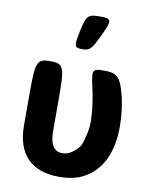

<svg xmlns="http://www.w3.org/2000/svg" viewBox="-88 -844 720 919"><g transform="rotate(10 272.5 -385.0)"><path d="M263 10C306 10 343 3 374 -12C462 -54 508 -148 508 -276C508 -327 502 -373 493 -415C468 -521 446 -528 385 -528C323 -528 328 -519 352 -410C360 -368 366 -323 367 -276C367 -254 364 -232 359 -212C347 -161 343 -148 307 -121C294 -111 278 -104 258 -104C209 -104 197 -151 197 -203V-366C197 -513 190 -528 126 -528C62 -528 55 -513 55 -366V-204C55 -65 126 10 263 10ZM241 -696C225 -619 227 -611 265 -611C303 -611 311 -619 347 -696C383 -772 381 -780 323 -780C265 -780 257 -772 241 -696Z"/></g></svg>

Font: Asimov Print
Style: A
Weight: 500
Designer: Google
Version: Version 2.000980: 2014